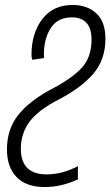

<svg xmlns="http://www.w3.org/2000/svg" viewBox="-20 -744 445 774"><path d="M294 -21V-74Q231 -41 168 -41Q64 -41 64 -145Q64 -205 98.5 -252.5Q133 -300 217 -343Q306 -389 355.5 -446Q405 -503 405 -588Q405 -656 368.5 -690Q332 -724 273 -724Q194 -724 150.5 -667Q107 -610 107 -524Q107 -510 110 -503L158 -510Q157 -519 157 -524Q157 -589 185 -631.5Q213 -674 269 -674Q349 -674 349 -584Q349 -512 308 -469Q267 -426 190 -386Q99 -338 53.5 -280.5Q8 -223 8 -142Q8 -71 46.5 -30.5Q85 10 160 10Q198 10 232.5 1Q267 -8 294 -21Z"/></svg>

Font: Noto Sans Display Condensed Light
Style: Italic
Weight: 300
Width: 3
Designer: Monotype Design team
Foundry: Monotype Imaging Inc.
Version: 1.000